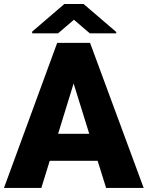

<svg xmlns="http://www.w3.org/2000/svg" viewBox="-21 -921 725 941"><path d="M457.5 -132.8H222.7L181.6 0H-1.5L259.3 -710.9H420.4L683.1 0H499ZM263.7 -265.1H416.5L339.8 -511.7ZM548.8 -764.2V-757.8H418.9L341.3 -824.2L263.7 -757.8H136.7V-766.1L294.4 -901.4H388.7Z"/></svg>

Font: RobotoDraft
Style: Black
Weight: 900
Designer: Google
Version: Version 2.000980w3; 2014; ttfautohint (v1.1) -l 5 -r 24 -G 4